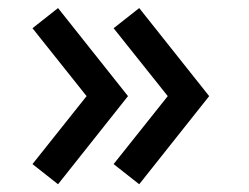

<svg xmlns="http://www.w3.org/2000/svg" viewBox="-20 -512 626 483"><path d="M126 -48.5 302 -270.2 126 -491.7 61.7 -441 197.8 -270.2 61.7 -99.2ZM330.2 -48.5 506.2 -270.2 330.2 -491.7 265.8 -441 402 -270.2 265.8 -99.2Z"/></svg>

Font: Hauora
Style: Regular
Weight: 400
Designer: Wayne Shih
Foundry: WCYS
Version: Version 1.001